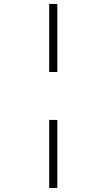

<svg xmlns="http://www.w3.org/2000/svg" viewBox="-20 -728 542 978"><path d="M230.5 -708H272V-361.3H230.5ZM230.5 -117.2H272V229.5H230.5Z"/></svg>

Font: Bpm'online Open Sans Light
Style: Regular
Weight: 300
Foundry: Ascender Corporation
Version: Version 1.10